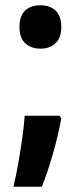

<svg xmlns="http://www.w3.org/2000/svg" viewBox="-20 -574 308 730"><path d="M54 -471Q54 -513 75 -533.5Q96 -554 134 -554Q170 -554 191.5 -533.5Q213 -513 213 -471Q213 -430 191 -409.5Q169 -389 134 -389Q98 -389 76 -409.5Q54 -430 54 -471ZM213 -123Q200 -54 180.5 13.5Q161 81 139 136H31Q41 95 49.5 47Q58 -1 64.5 -48.5Q71 -96 74 -134H207Z"/></svg>

Font: Noto Sans Lao Looped UI Cond Bold
Style: Bold
Weight: 700
Width: 3
Designer: Mark Frömberg, Ben Mitchell
Foundry: The Fontpad Ltd
Version: Version 1.001; ttfautohint (v1.8.4.7-5d5b)